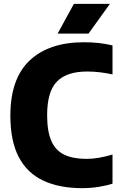

<svg xmlns="http://www.w3.org/2000/svg" viewBox="-20 -970 627 1000"><path d="M409 10Q289.5 10 205.8 -29Q122 -68 78 -151.5Q34 -235 34 -368Q34 -560 134.5 -655Q235 -750 418 -750Q497.5 -750 566 -733.5V-582.5Q534.5 -589.5 501.5 -593.5Q468.5 -597.5 433.5 -597.5Q328.5 -597.5 277 -545.8Q225.5 -494 225.5 -370Q225.5 -285 247.8 -235.2Q270 -185.5 315.5 -164Q361 -142.5 431 -142.5Q462.5 -142.5 496.5 -148.5Q530.5 -154.5 566 -165V-13.5Q534.5 -3 492.5 3.5Q450.5 10 409 10ZM280 -795 365 -950H552.5L441 -795Z"/></svg>

Font: Encode Sans SemiCondensed SemiCondensed ExtraBold
Style: Regular
Weight: 800
Width: 4
Designer: Multiple Designers
Foundry: Impallari Type
Version: Version 3.000; ttfautohint (v1.8.3) -l 8 -r 50 -G 200 -x 14 